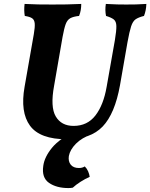

<svg xmlns="http://www.w3.org/2000/svg" viewBox="-20 -699 764 976"><path d="M320 9Q183 9 132.5 -60Q82 -129 105 -258L152 -526Q158 -561 156.5 -579.5Q155 -598 143.5 -606Q132 -614 106 -618Q101 -646 105 -679Q141 -677 174 -676.5Q207 -676 246 -676Q282 -676 317.5 -676.5Q353 -677 393 -679Q393 -663 390.5 -648Q388 -633 382 -618Q353 -615 337.5 -606.5Q322 -598 314 -576.5Q306 -555 298 -511L255 -263Q235 -155 263.5 -107Q292 -59 354 -59Q424 -59 465 -112Q506 -165 522 -257L564 -495Q572 -543 571.5 -566.5Q571 -590 558.5 -600Q546 -610 519 -618Q513 -647 518 -679Q550 -677 576 -676.5Q602 -676 621 -676Q650 -676 671.5 -676.5Q693 -677 724 -679Q723 -646 712 -618Q684 -611 669.5 -601Q655 -591 646.5 -565Q638 -539 628 -484L590 -266Q564 -121 502 -56Q440 9 320 9ZM328 257Q267 257 229 230.5Q191 204 200 144Q206 99 244.5 52Q283 5 375 -40L448 -17Q396 1 366 31.5Q336 62 330 94Q326 121 339.5 138Q353 155 381 155Q399 155 411 147Q422 158 428 172Q434 186 436 200Q413 210 389.5 225Q366 240 350 255Q339 257 328 257Z"/></svg>

Font: Vollkorn
Style: Bold Italic
Weight: 700
Italic angle: -11°
Designer: Friedrich Althausen
Foundry: Friedrich Althausen
Version: Version 5.000; ttfautohint (v1.8.3)